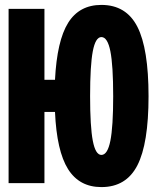

<svg xmlns="http://www.w3.org/2000/svg" viewBox="-20 -746 640 782"><path d="M15 0V-710H161V-421H204Q212 -580 257.5 -653Q303 -726 393 -726Q494 -726 539.5 -637Q585 -548 585 -354Q585 -161 539.5 -72.5Q494 16 393 16Q303 16 257 -57.5Q211 -131 204 -290H161V0ZM393 -115Q418 -115 429.5 -172.5Q441 -230 441 -354Q441 -480 429.5 -537.5Q418 -595 393 -595Q369 -595 358 -537.5Q347 -480 347 -354Q347 -230 358 -172.5Q369 -115 393 -115Z"/></svg>

Font: Geist Mono Black
Style: Regular
Weight: 900
Monospace: yes
Designer: Basement.studio, Andrés Briganti, Mateo Zaragoza
Foundry: Basement.studio, Vercel, Andrés Briganti, Guido Ferreyra, Mateo Zaragoza
Version: Version 1.500; ttfautohint (v1.8.4.7-5d5b)